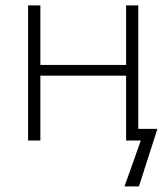

<svg xmlns="http://www.w3.org/2000/svg" viewBox="-20 -513 607 701"><path d="M127.4 -493.2V-275.9H440.4V-493.2H484.9V-42.5H554.7L487.3 167.5H434.6L494.1 0H440.4V-236.8H127.4V0H82.5V-493.2Z"/></svg>

Font: Bpm'online Open Sans Light
Style: Regular
Weight: 300
Foundry: Ascender Corporation
Version: Version 1.10